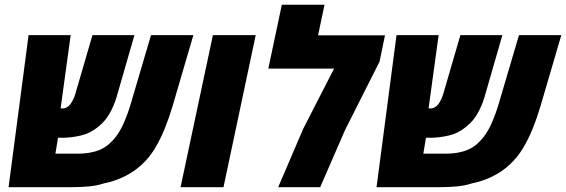

<svg xmlns="http://www.w3.org/2000/svg" viewBox="-20 -777 2350 797"><path d="M15.6 0 98.6 -631.3H273.4L224.6 -275.9L188.5 -354.5Q202.6 -340.3 216.3 -333.5Q230 -326.7 240.2 -326.7Q248 -326.7 256.1 -330.8Q264.2 -335 271.5 -343.8Q278.3 -352.5 283.7 -363.8Q289.1 -375 293 -388.2L363.8 -631.3H538.1L463.9 -374Q452.6 -336.4 434.3 -304.9Q416 -273.4 388.7 -251.5Q355.5 -223.6 315.4 -214.4Q275.4 -205.1 236.8 -205.1Q221.7 -205.1 210.2 -205.8Q198.7 -206.5 185.3 -209.7Q171.9 -212.9 150.9 -220.2L233.4 -281.2L210 -139.2H307.6Q347.2 -139.2 383.1 -150.9Q418.9 -162.6 447.3 -193.4Q473.1 -220.7 491.5 -261.2Q509.8 -301.8 523.4 -348.1L606.9 -631.3H782.7L697.3 -339.8Q682.6 -290 664.1 -243.9Q645.5 -197.8 622.1 -159.4Q598.6 -121.1 567.9 -93.3Q536.6 -64 495.8 -44.2Q455.1 -24.4 412.6 -16.1Q383.3 -6.3 348.9 -3.2Q314.5 0 272.9 0Z M729.5 0 863.8 -631.3H1041.5L907.7 0Z M1134.8 0 1238.8 -242.7 1366.7 -492.2H1093.8L1149.9 -757.3H1327.1L1300.3 -630.4H1578.1L1555.7 -521.5L1412.6 -237.8L1309.1 0Z M1543 0 1626 -631.3H1800.8L1752 -275.9L1715.8 -354.5Q1730 -340.3 1743.7 -333.5Q1757.3 -326.7 1767.6 -326.7Q1775.4 -326.7 1783.4 -330.8Q1791.5 -335 1798.8 -343.8Q1805.7 -352.5 1811 -363.8Q1816.4 -375 1820.3 -388.2L1891.1 -631.3H2065.4L1991.2 -374Q1980 -336.4 1961.7 -304.9Q1943.4 -273.4 1916 -251.5Q1882.8 -223.6 1842.8 -214.4Q1802.7 -205.1 1764.2 -205.1Q1749 -205.1 1737.5 -205.8Q1726.1 -206.5 1712.6 -209.7Q1699.2 -212.9 1678.2 -220.2L1760.7 -281.2L1737.3 -139.2H1835Q1874.5 -139.2 1910.4 -150.9Q1946.3 -162.6 1974.6 -193.4Q2000.5 -220.7 2018.8 -261.2Q2037.1 -301.8 2050.8 -348.1L2134.3 -631.3H2310.1L2224.6 -339.8Q2210 -290 2191.4 -243.9Q2172.9 -197.8 2149.4 -159.4Q2126 -121.1 2095.2 -93.3Q2064 -64 2023.2 -44.2Q1982.4 -24.4 1939.9 -16.1Q1910.6 -6.3 1876.2 -3.2Q1841.8 0 1800.3 0Z"/></svg>

Font: Open Sans SemiCondensed ExtraBold
Style: Italic
Weight: 800
Width: 4
Italic angle: -12°
Designer: Monotype Design Team
Foundry: Monotype Imaging Inc.
Version: Version 3.003